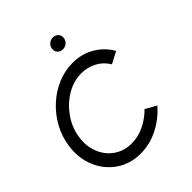

<svg xmlns="http://www.w3.org/2000/svg" viewBox="-200 -776 900 900"><g transform="rotate(-45 250.5 -326.0)"><path d="M367.5 -122 422 -91.5Q381 -44 325 -15.5Q269 13 208 13Q139 13 87.2 -22.5Q35.5 -58 10.2 -117.8Q-15 -177.5 -5 -250Q2.5 -305 28.8 -352.8Q55 -400.5 94.5 -436.8Q134 -473 182.2 -493.5Q230.5 -514 282 -514Q343 -514 391 -485.5Q439 -457 466.5 -409L408 -378.5Q387.5 -413 352.5 -431.8Q317.5 -450.5 278 -450.5Q225.5 -450.5 178.8 -422.8Q132 -395 99.8 -349.5Q67.5 -304 58.5 -250Q49.5 -195.5 67 -150Q84.5 -104.5 122.5 -77.5Q160.5 -50.5 212 -50.5Q255 -50.5 296 -70.5Q337 -90.5 367.5 -122ZM295.5 -590.5Q279.5 -590.5 269.5 -600.8Q259.5 -611 261 -627Q262 -643 273.8 -653.2Q285.5 -663.5 301.5 -663.5Q317 -663.5 327 -653.2Q337 -643 336 -627Q334.5 -611 323 -600.8Q311.5 -590.5 295.5 -590.5Z"/></g></svg>

Font: Urbanist Light
Style: Italic
Weight: 300
Italic angle: -8°
Designer: Corey Hu
Foundry: Corey Hu
Version: Version 1.330; ttfautohint (v1.8.4.7-5d5b)